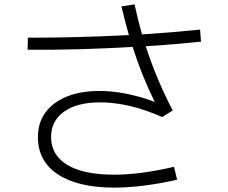

<svg xmlns="http://www.w3.org/2000/svg" viewBox="-20 -819 1040 876"><path d="M501 37Q338 37 245.5 -22.5Q153 -82 153 -194Q153 -259 187.5 -306Q222 -353 285 -378.5Q348 -404 434 -404Q493 -404 558 -391Q623 -378 686 -354Q628 -471 585 -605Q467 -598 345.5 -594.5Q224 -591 106 -592L107 -647Q221 -647 338 -650Q455 -653 568 -659Q550 -722 534 -790L594 -799Q609 -728 628 -662Q767 -671 893 -684L897 -629Q838 -623 774.5 -617.5Q711 -612 645 -608Q670 -531 700.5 -458.5Q731 -386 768 -315L720 -285Q643 -319 572 -335.5Q501 -352 437 -352Q331 -352 272 -309.5Q213 -267 213 -194Q213 -112 286.5 -67Q360 -22 501 -22Q620 -22 774 -58L788 1Q708 19 636 28Q564 37 501 37Z"/></svg>

Font: Murecho Light
Style: Regular
Weight: 300
Designer: Neil Summerour
Foundry: Positype
Version: Version 1.010; ttfautohint (v1.8.3)